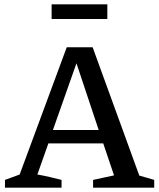

<svg xmlns="http://www.w3.org/2000/svg" viewBox="-20 -869 737 889"><path d="M625 -56Q643 -51 660 -46Q677 -41 694 -36V0H411V-36L508 -57L458 -205H204L153 -61Q182 -56 209.5 -49.5Q237 -43 265 -36V0H3V-36L71 -61L289 -650H409ZM225 -267H437L334 -576ZM219 -781V-849H477V-781Z"/></svg>

Font: Piazzolla Medium
Style: Regular
Weight: 500
Designer: Juan Pablo del Peral
Foundry: Huerta Tipografica
Version: Version 1.330